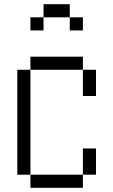

<svg xmlns="http://www.w3.org/2000/svg" viewBox="-20 -895 540 915"><path d="M312.5 -812.5H187.5V-875H312.5ZM62.5 -562.5H125V-62.5H62.5ZM125 -62.5H375V0H125ZM125 -625H375V-562.5H125ZM125 -812.5H187.5V-750H125ZM312.5 -812.5H375V-750H312.5ZM375 -187.5H437.5V-62.5H375ZM375 -562.5H437.5V-437.5H375Z"/></svg>

Font: ChillBitmapSE 16px
Style: Regular
Weight: 400
Designer: Designed by Warren2060
Foundry: ChillType
Version: Version 1.000